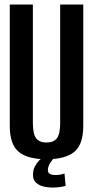

<svg xmlns="http://www.w3.org/2000/svg" viewBox="-20 -695 416 844"><path d="M184.5 5Q101 5 62 -27.8Q23 -60.5 23 -141.5V-675H124.5V-154.5Q124.5 -105.5 139 -87Q153.5 -68.5 184.5 -68.5Q215.5 -68.5 230 -87Q244.5 -105.5 244.5 -154.5V-675H346V-141.5Q346 -60.5 307 -27.8Q268 5 184.5 5ZM210 129.5Q191.5 129.5 171.8 125Q152 120.5 138.5 108.2Q125 96 125 73Q125 53 133.2 37Q141.5 21 151.2 11.2Q161 1.5 165 0H216.5Q213.5 2.5 202 19.5Q190.5 36.5 190.5 53Q190.5 65 200 69.8Q209.5 74.5 222.5 74.5Q235 74.5 247.2 72.2Q259.5 70 263.5 67.5L268.5 122Q265 123.5 247.8 126.5Q230.5 129.5 210 129.5Z"/></svg>

Font: Anybody Condensed Medium
Style: Regular
Weight: 500
Width: 3
Designer: Tyler Finck
Foundry: Etcetera Type Company
Version: Version 1.010; ttfautohint (v1.8.3) -l 8 -r 50 -G 200 -x 14 